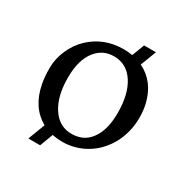

<svg xmlns="http://www.w3.org/2000/svg" viewBox="-169 -808 1005 1034"><g transform="rotate(30 333.5 -291.0)"><path d="M249 0 218.3 82H145L185.1 -23.4Q87.9 -77.1 62.5 -207Q54.2 -247.6 54.2 -304.7Q54.2 -361.8 78.6 -417.2Q103 -472.7 144 -511.7Q228.5 -591.3 351.6 -591.3Q379.4 -591.3 404.8 -586.4L434.1 -663.6H507.8L470.2 -565.4Q569.8 -517.1 598.6 -396Q607.4 -357.4 607.4 -312.7Q607.4 -268.1 596.9 -226.1Q586.4 -184.1 566.9 -148.4Q547.4 -112.8 520.3 -84Q493.2 -55.2 460.2 -35.2Q427.2 -15.1 389.2 -4.4Q351.1 6.3 315.4 6.3Q279.8 6.3 249 0ZM332 -55.7Q369.1 -55.7 397.7 -68.8Q426.3 -82 447.3 -109.4Q493.2 -167.5 493.2 -277.3Q493.2 -394.5 448.2 -463.4Q402.8 -532.2 324.7 -532.2Q255.9 -532.2 212.9 -478.5Q165.5 -419.4 165.5 -309.1Q165.5 -194.3 210 -126Q255.4 -55.7 332 -55.7Z"/></g></svg>

Font: HeadlandOne
Style: Regular
Weight: 400
Designer: Gary Lonergan
Foundry: Sorkin Type Co.
Version: Version 1.002